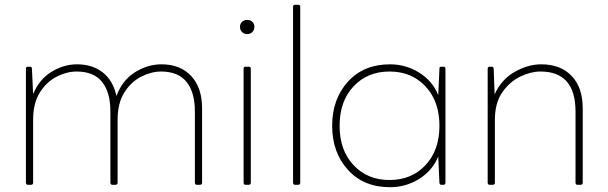

<svg xmlns="http://www.w3.org/2000/svg" viewBox="-20 -770 2533 800"><path d="M814 0H800Q793 0 792 -8V-305Q792 -386 757 -429Q722 -472 651 -472Q611 -472 569 -451Q527 -430 498.5 -385.5Q470 -341 470 -270V-8Q470 -1 462 0H448Q441 0 440 -8V-305Q440 -386 405 -429Q370 -472 299 -472Q259 -472 217 -451Q175 -430 146.5 -385.5Q118 -341 118 -270V-8Q118 -1 110 0H96Q89 0 88 -8V-484Q88 -492 96 -492H105Q113 -492 113 -484L118 -378Q144 -440 195 -471Q246 -502 301 -502Q366 -502 409 -467.5Q452 -433 465 -370Q490 -436 542.5 -469Q595 -502 653 -502Q731 -502 776.5 -453.5Q822 -405 822 -319V-8Q822 -1 814 0Z M1010 -628Q997 -628 988.5 -636.5Q980 -645 980 -658Q980 -671 988.5 -679Q997 -687 1010 -687Q1023 -687 1031.5 -679Q1040 -671 1040 -658Q1040 -645 1031.5 -636.5Q1023 -628 1010 -628ZM1017 0H1003Q996 0 995 -8V-484Q995 -492 1003 -492H1017Q1025 -492 1025 -484V-8Q1025 -1 1017 0Z M1223 0H1209Q1202 0 1201 -8V-742Q1201 -750 1209 -750H1223Q1231 -750 1231 -742V-8Q1231 -1 1223 0Z M1605 10Q1495 10 1429.5 -62.5Q1364 -135 1364 -246Q1364 -357 1429.5 -429.5Q1495 -502 1605 -502Q1671 -502 1726.5 -467.5Q1782 -433 1806 -374L1811 -484Q1811 -492 1817 -492Q1822 -492 1829 -492Q1836 -492 1836 -484V-8Q1836 -1 1828 0H1819Q1812 0 1811 -8L1806 -118Q1782 -59 1726.5 -24.5Q1671 10 1605 10ZM1603 -20Q1695 -20 1753 -82Q1811 -144 1811 -246Q1811 -348 1753 -410Q1695 -472 1603 -472Q1511 -472 1453 -410Q1395 -348 1395 -246Q1395 -144 1453 -82Q1511 -20 1603 -20Z M2400 0H2386Q2379 0 2378 -8V-305Q2378 -472 2232 -472Q2192 -472 2148 -451Q2104 -430 2073 -385.5Q2042 -341 2042 -270V-8Q2042 -1 2034 0H2020Q2013 0 2012 -8V-484Q2012 -492 2020 -492H2029Q2037 -492 2037 -484L2041 -377Q2069 -439 2124.5 -470.5Q2180 -502 2235 -502Q2316 -502 2362 -453.5Q2408 -405 2408 -319V-8Q2408 -1 2400 0Z"/></svg>

Font: YamahaIndonesia935. App Thin
Style: Regular
Weight: 100
Designer: Dalton Maag Ltd
Foundry: Dalton Maag Ltd
Version: Version 1.002